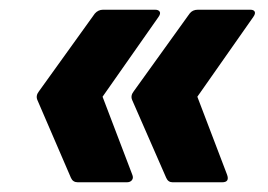

<svg xmlns="http://www.w3.org/2000/svg" viewBox="-20 -461 552 395"><path d="M140 -86Q130 -86 126 -95L57 -255Q53 -264 60 -273L175 -433Q182 -441 192 -441H299Q306 -441 308.5 -437Q311 -433 306 -426L191 -262L252 -102Q255 -95 251.5 -90.5Q248 -86 241 -86ZM335 -86Q326 -86 322 -95L252 -255Q248 -264 255 -273L370 -433Q376 -441 387 -441H495Q502 -441 504 -437Q506 -433 501 -426L386 -262L447 -102Q453 -86 437 -86Z"/></svg>

Font: Sofia Sans ExtraBold
Style: Italic
Weight: 800
Italic angle: -9°
Designer: Botio Nikoltchev, Ani Petrova
Foundry: lettersoup
Version: Version 4.100; ttfautohint (v1.8.4.7-5d5b)